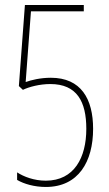

<svg xmlns="http://www.w3.org/2000/svg" viewBox="-20 -734 434 763"><path d="M182 -425C141 -425 104 -416 82 -408L103 -689H313V-714H79L55 -392L71 -377C96 -389 138 -400 180 -400C286 -400 323 -330 323 -222C323 -108 275 -16 162 -16C115 -16 74 -32 48 -49V-19C75 -3 117 9 162 9C292 9 350 -92 350 -222C350 -341 302 -425 182 -425Z"/></svg>

Font: Noto Sans Armenian ExtraCondensed Thin
Style: Regular
Weight: 100
Width: 2
Designer: Monotype Design Team
Foundry: Monotype Imaging Inc.
Version: Version 2.008